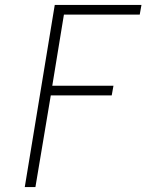

<svg xmlns="http://www.w3.org/2000/svg" viewBox="-20 -755 616 775"><path d="M80 0H123L185 -370H431L438 -409H191L238 -696H544L551 -735H201Z"/></svg>

Font: Iosevka Sparkle Extralight
Style: Italic
Weight: 200
Italic angle: -9°
Designer: Belleve Invis
Foundry: Belleve Invis
Version: Version 4.5.0; ttfautohint (v1.8.3)